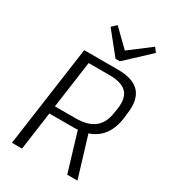

<svg xmlns="http://www.w3.org/2000/svg" viewBox="-221 -1043 1030 1155"><g transform="rotate(30 294.5 -465.5)"><path d="M149 -700H384Q489 -700 534 -650Q579 -600 564 -498L560 -462Q546 -364 486.5 -314.5Q427 -265 323 -265H153L161 -319H309Q393 -319 438.5 -355Q484 -391 494 -465L499 -496Q510 -574 475 -610Q440 -646 355 -646H195L214 -669L121 0H51ZM350 -283H420L506 0H435ZM531 -901 368 -749H338L216 -901L248 -931L376 -806H343L508 -931Z"/></g></svg>

Font: Pathway Extreme 28pt Light
Style: Italic
Weight: 300
Italic angle: -8°
Designer: Eduardo Rodriguez Tunni
Foundry: Eduardo Rodriguez Tunni
Version: Version 1.001;gftools[0.9.26]